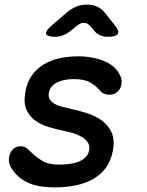

<svg xmlns="http://www.w3.org/2000/svg" viewBox="-20 -805 640 835"><path d="M219 10Q188 10 160.5 6Q133 2 110 -7Q87 -16 67.5 -31Q48 -46 33 -69Q24 -80 20.5 -94.5Q17 -109 20 -124Q25 -148 39 -158.5Q53 -169 70 -169Q80 -169 89 -165Q98 -161 107 -151Q134 -124 162 -106.5Q190 -89 236 -89Q253 -89 274.5 -91Q296 -93 315.5 -99.5Q335 -106 349.5 -118.5Q364 -131 368 -152Q371 -172 361.5 -186Q352 -200 335 -210Q318 -220 298 -226Q278 -232 261 -235Q228 -242 193.5 -252Q159 -262 133.5 -280.5Q108 -299 95 -328.5Q82 -358 90 -404Q97 -446 117.5 -475.5Q138 -505 169 -524Q200 -543 238.5 -551.5Q277 -560 319 -560Q383 -560 432.5 -539.5Q482 -519 501 -479Q507 -469 508.5 -459Q510 -449 508 -439Q505 -419 491 -406Q477 -393 456 -393Q446 -393 434 -397Q422 -401 414 -412Q396 -433 371 -447Q346 -461 301 -461Q281 -461 262 -457.5Q243 -454 229 -447Q215 -440 205.5 -429.5Q196 -419 193 -403Q189 -385 196.5 -373Q204 -361 217 -353.5Q230 -346 247 -341.5Q264 -337 278 -334Q315 -326 353 -314.5Q391 -303 420 -283Q449 -263 464.5 -231Q480 -199 471 -151Q463 -105 439.5 -74Q416 -43 381.5 -24.5Q347 -6 305 2Q263 10 219 10ZM220 -645Q184 -645 180.5 -658Q177 -671 207 -696L271 -751Q291 -768 312.5 -776.5Q334 -785 358 -785Q382 -785 401.5 -776.5Q421 -768 435 -751L478 -697Q500 -671 492.5 -658Q485 -645 448 -645Q430 -645 415.5 -651.5Q401 -658 390 -671L373 -691Q360 -706 345 -706Q330 -706 312 -691L286 -670Q271 -658 254.5 -651.5Q238 -645 220 -645Z"/></svg>

Font: Maple Mono NL Medium
Style: Italic
Weight: 500
Italic angle: -10°
Monospace: yes
Designer: subframe7536
Version: Version 7.000